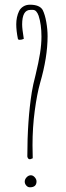

<svg xmlns="http://www.w3.org/2000/svg" viewBox="-20 -791 281 815"><path d="M96 -127Q96 -280 115 -400Q120 -431 131 -473Q144 -527 150 -565Q156 -603 156 -636Q156 -687 144 -724Q135 -749 120 -749H109Q74 -749 74 -687Q74 -669 81 -626Q72 -622 64 -622Q57 -622 56 -626Q49 -661 49 -688Q49 -719 61 -744Q67 -756 79 -763.5Q91 -771 107 -771Q148 -771 161 -749Q171 -729 176.5 -697.5Q182 -666 182 -637Q182 -548 150 -438Q137 -392 127.5 -321Q118 -250 118 -174L119 -118Q119 -119 118.5 -119Q118 -119 118 -119Q110 -115 107 -115Q98 -115 96 -127ZM85 -20Q85 -30 93 -38.5Q101 -47 111 -47Q120 -47 127.5 -38.5Q135 -30 135 -21Q135 4 107 4Q98 4 91.5 -3.5Q85 -11 85 -20Z"/></svg>

Font: Amatic SC
Style: Regular
Weight: 400
Designer: Multiple Designers
Foundry: Vernon Adams
Version: Version 2.505